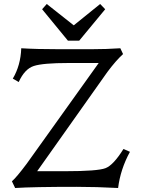

<svg xmlns="http://www.w3.org/2000/svg" viewBox="-20 -941 712 966"><path d="M574.2 4.9Q466.3 -1 364.3 -1Q145 -1 56.2 4.9L40 -28.8Q64 -49.8 114.7 -117.7L476.6 -624H323.2Q196.8 -624 150.4 -609.1Q104 -594.2 74.2 -528.3L44.4 -545.4Q84 -612.3 86.9 -698.2Q162.6 -693.4 277.3 -693.4H439Q516.1 -693.4 585.4 -698.2L599.1 -668.9Q563.5 -636.7 520.5 -579.1L167 -79.6H307.1Q471.2 -79.6 511 -95Q550.8 -110.4 601.1 -191.4L633.8 -177.2Q585.9 -89.4 574.2 4.9ZM378.4 -736.3H321.8L191.9 -894.5L215.3 -920.9L351.1 -813.5L483.9 -920.9L509.3 -894.5Z"/></svg>

Font: Almanac
Style: Regular
Weight: 400
Designer: Eden's Almanac
Version: Version 3.501;March 28, 2021;FontCreator 13.0.0.2683 64-bit